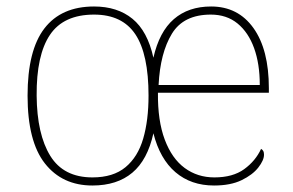

<svg xmlns="http://www.w3.org/2000/svg" viewBox="-20 -562 903 592"><path d="M265 10Q172 10 118.5 -58Q65 -126 65 -267Q65 -407 117 -474.5Q169 -542 270 -542Q342 -542 388.5 -504Q435 -466 453 -384Q471 -464 516 -503Q561 -542 631 -542Q714 -542 761.5 -475.5Q809 -409 809 -290V-276H467Q466 -190 488 -131.5Q510 -73 549.5 -44Q589 -15 641 -15Q698 -15 733 -40.5Q768 -66 785 -103Q790 -100 792 -96Q794 -92 794 -85Q794 -68 776.5 -45.5Q759 -23 725 -6.5Q691 10 640 10Q569 10 521 -31Q473 -72 453 -151Q435 -69 388 -29.5Q341 10 265 10ZM265 -15Q329 -15 367 -46.5Q405 -78 421.5 -134.5Q438 -191 438 -267Q438 -395 397.5 -456Q357 -517 270 -517Q176 -517 134 -454.5Q92 -392 93 -267Q94 -148 135 -81.5Q176 -15 265 -15ZM781 -300Q781 -365 763.5 -413.5Q746 -462 712.5 -489.5Q679 -517 630 -517Q546 -517 510 -458Q474 -399 469 -300Z"/></svg>

Font: Noto Serif Hebrew Thin
Style: Regular
Weight: 250
Version: Version 2.003